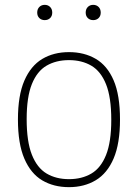

<svg xmlns="http://www.w3.org/2000/svg" viewBox="-20 -763 569 792"><path d="M264.5 9Q201.5 9 154.2 -19Q107 -47 80.5 -108.5Q54 -170 54 -270Q54 -369.5 80.5 -430.5Q107 -491.5 154.2 -519.8Q201.5 -548 264.5 -548Q327.5 -548 375 -520.2Q422.5 -492.5 448.8 -431.5Q475 -370.5 475 -270Q475 -171 448.8 -109.5Q422.5 -48 375 -19.5Q327.5 9 264.5 9ZM264.5 -24Q317.5 -24 356.8 -47Q396 -70 417.5 -123.8Q439 -177.5 439 -268.5Q439 -361.5 417.5 -415.2Q396 -469 356.8 -492Q317.5 -515 264.5 -515Q211.5 -515 172.2 -492.2Q133 -469.5 111.5 -416.2Q90 -363 90 -271.5Q90 -179 111.5 -124.8Q133 -70.5 172.2 -47.2Q211.5 -24 264.5 -24ZM364.5 -680Q351 -680 342.2 -688.5Q333.5 -697 333.5 -711Q333.5 -725.5 342.2 -734.2Q351 -743 364.5 -743Q378 -743 386.8 -734.2Q395.5 -725.5 395.5 -711Q395.5 -697 386.8 -688.5Q378 -680 364.5 -680ZM164.5 -680Q151 -680 142.2 -688.5Q133.5 -697 133.5 -711Q133.5 -725.5 142.2 -734.2Q151 -743 164.5 -743Q178 -743 186.8 -734.2Q195.5 -725.5 195.5 -711Q195.5 -697 186.8 -688.5Q178 -680 164.5 -680Z"/></svg>

Font: Encode Sans Th
Style: Regular
Weight: 100
Designer: Multiple Designers
Foundry: Impallari Type
Version: Version 3.002; ttfautohint (v1.8.3) -l 8 -r 50 -G 200 -x 14 